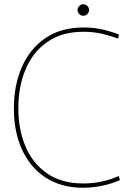

<svg xmlns="http://www.w3.org/2000/svg" viewBox="-20 -869 619 901"><path d="M369 12Q292 12 231.5 -15.5Q171 -43 129.5 -93Q88 -143 66.5 -211Q45 -279 45 -361Q45 -467 82 -553Q119 -639 192 -689.5Q265 -740 372 -740Q425 -740 468.5 -729Q512 -718 538 -707L534 -688Q503 -700 460.5 -710Q418 -720 372 -720Q271 -720 202.5 -672.5Q134 -625 100 -543.5Q66 -462 66 -361Q66 -261 100 -181Q134 -101 202 -54.5Q270 -8 371 -8Q416 -8 459 -17.5Q502 -27 537 -43L543 -24Q503 -6 458 3Q413 12 369 12ZM371 -795Q360 -795 352 -803Q344 -811 344 -822Q344 -833 352 -841Q360 -849 371 -849Q382 -849 390 -841Q398 -833 398 -822Q398 -811 390 -803Q382 -795 371 -795Z"/></svg>

Font: Murecho Thin
Style: Regular
Weight: 100
Designer: Neil Summerour
Foundry: Positype
Version: Version 1.010